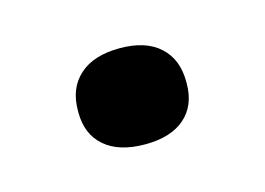

<svg xmlns="http://www.w3.org/2000/svg" viewBox="-35 -154 295 214"><g transform="rotate(-15 112.5 -46.5)"><path d="M49.8 -46.9Q49.8 -72.8 66.2 -87.4Q82.5 -102.1 112.8 -102.1Q142.6 -102.1 158.7 -87.4Q174.8 -72.8 174.8 -46.9V-44.9Q174.8 -19.5 158.7 -5.4Q142.6 8.8 112.8 8.8Q82.5 8.8 66.2 -5.4Q49.8 -19.5 49.8 -44.9Z"/></g></svg>

Font: LT Wave
Style: Regular
Weight: 400
Designer: Daniel Lyons
Version: Version 2.5 (Glyphs App)